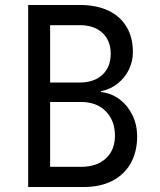

<svg xmlns="http://www.w3.org/2000/svg" viewBox="-20 -750 640 770"><path d="M93 0V-730H300Q367 -730 414.5 -707.5Q462 -685 487.5 -642.5Q513 -600 513 -541Q513 -504 497 -471Q481 -438 452 -415Q423 -392 385 -384V-381Q428 -376 460.5 -351Q493 -326 511.5 -287.5Q530 -249 530 -203Q530 -141 504 -95Q478 -49 430 -24.5Q382 0 315 0ZM181 -81H305Q368 -81 404.5 -114.5Q441 -148 441 -206Q441 -266 404.5 -303.5Q368 -341 305 -341H181ZM181 -419H299Q357 -419 390.5 -450Q424 -481 424 -534Q424 -587 391 -618Q358 -649 300 -649H181Z"/></svg>

Font: JetBrains Mono
Style: Regular
Weight: 400
Monospace: yes
Designer: Philipp Nurullin, Konstantin Bulenkov
Foundry: JetBrains
Version: Version 2.305